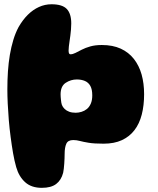

<svg xmlns="http://www.w3.org/2000/svg" viewBox="-20 -645 742 900"><path d="M176 235.5Q127 235.5 97.8 209Q68.5 182.5 56 138.5Q47.5 109 41.2 72.8Q35 36.5 29.8 -3.2Q24.5 -43 21.2 -82.8Q18 -122.5 16.2 -159.5Q14.5 -196.5 14.5 -226.5Q14.5 -269.5 17.2 -310.2Q20 -351 26.2 -388Q32.5 -425 42.5 -458Q52.5 -491 67 -518Q86.5 -552 110.5 -575.8Q134.5 -599.5 162.5 -612.2Q190.5 -625 221.5 -625Q272 -625 293 -603Q314 -581 314 -535Q314 -521.5 312.8 -507Q311.5 -492.5 309.8 -478.5Q308 -464.5 306 -451.5Q304 -438.5 302.8 -427.5Q301.5 -416.5 301.5 -408Q301.5 -390.5 310 -390.5Q321 -390.5 333.8 -397Q346.5 -403.5 363.5 -412.2Q380.5 -421 403.5 -427.5Q426.5 -434 457.5 -434Q508.5 -434 545.8 -417Q583 -400 607.5 -368.8Q632 -337.5 643.8 -295.8Q655.5 -254 655.5 -203.5Q655.5 -151 644.5 -108Q633.5 -65 610.2 -34.8Q587 -4.5 551.2 12Q515.5 28.5 465.5 28.5Q421 28.5 395.5 24.2Q370 20 354.5 15.8Q339 11.5 323.5 11.5Q298.5 11.5 290.8 29Q283 46.5 283 76.5Q283 85.5 282.5 97.5Q282 109.5 281.2 122.2Q280.5 135 279 146.2Q277.5 157.5 276 165Q267 199.5 243.2 217.5Q219.5 235.5 176 235.5ZM334.5 -116.5Q348.5 -116.5 362.2 -120.8Q376 -125 387.2 -134Q398.5 -143 405.5 -159Q412.5 -175 412.5 -198Q412.5 -226 403.5 -242.2Q394.5 -258.5 378 -265.5Q361.5 -272.5 340 -272.5Q312 -272.5 288 -256.8Q264 -241 264 -202.5Q264 -197 264.5 -190.2Q265 -183.5 265.8 -176.5Q266.5 -169.5 267.5 -163.5Q268.5 -157.5 270 -153.5Q274 -143 282.8 -134.5Q291.5 -126 304.5 -121.2Q317.5 -116.5 334.5 -116.5Z"/></svg>

Font: Gluten ExtraBold
Style: Regular
Weight: 800
Designer: Tyler Finck
Foundry: Etcetera Type Company
Version: Version 1.300